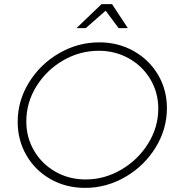

<svg xmlns="http://www.w3.org/2000/svg" viewBox="-20 -910 861 934"><path d="M602 -773H557L494 -858L397 -773H352L474 -890H525ZM792 -384Q792 -282 737 -192.5Q682 -103 590 -49.5Q498 4 394 4Q301 4 226 -38.5Q151 -81 108.5 -154.5Q66 -228 66 -317Q66 -420 121 -509Q176 -598 267.5 -651Q359 -704 463 -704Q555 -704 630.5 -661.5Q706 -619 749 -546Q792 -473 792 -384ZM108 -319Q108 -241 146 -176.5Q184 -112 250 -74.5Q316 -37 397 -37Q488 -37 569.5 -84.5Q651 -132 700.5 -211.5Q750 -291 750 -382Q750 -459 712 -523.5Q674 -588 607.5 -625.5Q541 -663 461 -663Q368 -663 287 -616Q206 -569 157 -490Q108 -411 108 -319Z"/></svg>

Font: TypoPRO Montserrat
Style: Italic
Weight: 275
Italic angle: -11.3°
Designer: Julieta Ulanovsky
Foundry: Julieta Ulanovsky
Version: Version 6.001